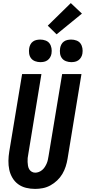

<svg xmlns="http://www.w3.org/2000/svg" viewBox="-20 -1214 554 1242"><path d="M207 8Q177 8 148.5 1Q120 -6 97.5 -22.5Q75 -39 60.5 -63.5Q46 -88 40 -116Q34 -144 34.5 -174Q35 -204 40 -234L123 -735H248L163 -217Q160 -204 159 -191.5Q158 -179 158.5 -166.5Q159 -154 161 -142Q163 -130 168.5 -120Q174 -110 184.5 -103.5Q195 -97 208 -97Q219 -97 231 -101.5Q243 -106 253 -114.5Q263 -123 270 -134Q277 -145 282 -156.5Q287 -168 289.5 -180Q292 -192 294 -204L382 -735H507L417 -187Q413 -162 405 -137Q397 -112 383.5 -89Q370 -66 350 -47Q330 -28 306.5 -15Q283 -2 257.5 3Q232 8 207 8ZM441 -812Q424 -812 407.5 -818Q391 -824 381 -837Q371 -850 368.5 -867.5Q366 -885 369 -903Q371 -915 377 -926.5Q383 -938 393.5 -945.5Q404 -953 416.5 -955.5Q429 -958 441 -958Q458 -958 474.5 -952Q491 -946 500.5 -933Q510 -920 513 -902.5Q516 -885 513 -867Q511 -855 504.5 -843.5Q498 -832 487.5 -824.5Q477 -817 465 -814.5Q453 -812 441 -812ZM241 -812Q224 -812 207.5 -818Q191 -824 181 -837Q171 -850 168.5 -867.5Q166 -885 169 -903Q171 -915 177 -926.5Q183 -938 193.5 -945.5Q204 -953 216.5 -955.5Q229 -958 241 -958Q258 -958 274.5 -952Q291 -946 300.5 -933Q310 -920 313 -902.5Q316 -885 313 -867Q311 -855 304.5 -843.5Q298 -832 287.5 -824.5Q277 -817 265 -814.5Q253 -812 241 -812ZM346 -992 289 -1048 438 -1194 510 -1126Z"/></svg>

Font: Iosevka Extrabold
Style: Italic
Weight: 800
Italic angle: -9°
Monospace: yes
Designer: Belleve Invis
Foundry: Belleve Invis
Version: Version 32.5.0; ttfautohint (v1.8.4)